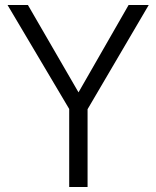

<svg xmlns="http://www.w3.org/2000/svg" viewBox="-20 -743 621 763"><path d="M571 -723H491L292 -376L91 -723H10L255 -310V0H328V-309Z"/></svg>

Font: United Sans Light
Style: Regular
Weight: 300
Designer: Pablo Impallari, Rodrigo Fuenzalida (Modified by Dan O. Williams)
Version: Version 1.000;PS 001.000;hotconv 1.0.88;makeotf.lib2.5.64775